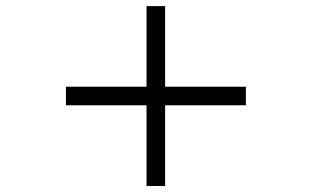

<svg xmlns="http://www.w3.org/2000/svg" viewBox="-20 -621 1041 641"><path d="M469.2 0V-269.5H200.2V-331.5H469.2V-600.6H531.2V-331.5H800.8V-269.5H531.2V0Z"/></svg>

Font: Nuosu SIL
Style: Regular
Weight: 400
Designer: Peter Constable, Alex Kotlar, Peter Martin
Foundry: SIL International
Version: Version 2.300